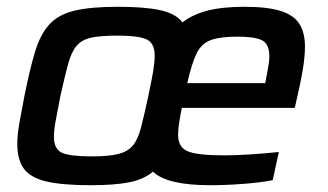

<svg xmlns="http://www.w3.org/2000/svg" viewBox="-20 -538 967 566"><path d="M248 8Q164 8 117 -3Q70 -14 50.5 -40.5Q31 -67 31 -114Q31 -140 37 -174.5Q43 -209 52 -255Q68 -335 83.5 -386Q99 -437 125.5 -466Q152 -495 199.5 -506.5Q247 -518 327 -518Q407 -518 452.5 -508Q498 -498 518 -472Q547 -495 591 -506.5Q635 -518 701 -518Q769 -518 808 -505.5Q847 -493 863 -467Q879 -441 879 -401Q879 -370 872 -329Q865 -288 849 -220H516Q511 -195 508 -175.5Q505 -156 505 -141Q505 -104 533.5 -92Q562 -80 641 -80Q675 -80 720.5 -83Q766 -86 802 -90L784 -7Q750 0 698 4Q646 8 600 8Q472 8 431 -32Q404 -9 360.5 -0.5Q317 8 248 8ZM250 -77Q300 -77 328.5 -84Q357 -91 372 -109.5Q387 -128 396 -163Q405 -198 417 -254Q428 -306 432 -330.5Q436 -355 436 -374Q436 -411 412 -422Q388 -433 326 -433Q277 -433 249 -427Q221 -421 205.5 -402.5Q190 -384 180.5 -348.5Q171 -313 158 -255Q150 -213 144.5 -184Q139 -155 139 -135Q139 -98 163 -87.5Q187 -77 250 -77ZM532 -293H762Q768 -325 771 -342Q774 -359 774 -371Q774 -409 752 -419.5Q730 -430 681 -430Q628 -430 600.5 -419.5Q573 -409 559 -379.5Q545 -350 532 -293Z"/></svg>

Font: Saira Medium
Style: Italic
Weight: 500
Italic angle: -12°
Designer: Hector Gatti with collaboration of the Omnibus-Type team
Foundry: Omnibus-Type
Version: Version 1.100; ttfautohint (v1.8.3)